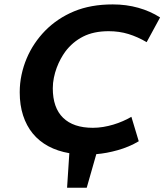

<svg xmlns="http://www.w3.org/2000/svg" viewBox="-20 -695 753 879"><path d="M615.2 -48.3Q593.3 -35.2 568.8 -24.9Q544.4 -14.6 519.3 -7.6Q494.1 -0.5 469.2 4.2Q444.3 8.8 420.9 10.7L377 164.6H287.1L297.4 6.3Q243.7 -2.9 201.4 -25.6Q159.2 -48.3 130.1 -83.7Q101.1 -119.1 85.7 -166.5Q70.3 -213.9 70.3 -272.5Q70.3 -313.5 78.6 -352.5Q86.9 -391.6 102.1 -427.5Q117.2 -463.4 138.7 -495.4Q160.2 -527.3 186.5 -554.2Q242.7 -611.3 319.1 -643.1Q395.5 -674.8 496.1 -674.8Q558.1 -674.8 613 -659.4Q668 -644 712.9 -615.2L651.4 -502Q609.9 -526.4 567.9 -539.3Q525.9 -552.2 477.5 -552.2Q409.2 -552.2 360.6 -527.6Q312 -502.9 278.8 -458.5Q268.1 -443.8 257.8 -425Q247.6 -406.2 239.5 -384.5Q231.4 -362.8 226.6 -338.9Q221.7 -314.9 221.7 -291Q221.7 -201.7 268.8 -155.8Q315.9 -109.9 405.3 -109.9Q428.7 -109.9 452.4 -113.8Q476.1 -117.7 498.8 -124.5Q521.5 -131.3 542.7 -140.6Q564 -149.9 581.5 -160.2Z"/></svg>

Font: PT Astra Sans
Style: Bold Italic
Weight: 700
Italic angle: -16°
Designer: A.Korolkova, I. Chaeva
Foundry: ParaType Ltd
Version: Version 1.002W